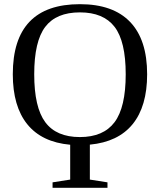

<svg xmlns="http://www.w3.org/2000/svg" viewBox="-20 -682 762 915"><path d="M41 -328.1Q41 -662.1 360.8 -662.1Q519 -662.1 600.1 -577.4Q681.2 -492.7 681.2 -328.1Q681.2 -175.3 612.1 -90.3Q543 -5.4 408.2 7.3V173.8L492.2 187V212.9H230.5V187L314.5 173.8V7.8Q179.2 -4.4 110.1 -89.8Q41 -175.3 41 -328.1ZM143.1 -328.1Q143.1 -170.4 195.8 -99.6Q248.5 -28.8 360.8 -28.8Q472.7 -28.8 525.9 -99.6Q579.1 -170.4 579.1 -328.1Q579.1 -484.9 526.1 -554Q473.1 -623 360.8 -623Q248 -623 195.6 -554Q143.1 -484.9 143.1 -328.1Z"/></svg>

Font: Times New Roman
Style: Regular
Weight: 400
Designer: Steve Matteson
Foundry: Ascender Corporation
Version: Version 2.00.3